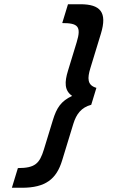

<svg xmlns="http://www.w3.org/2000/svg" viewBox="-20 -699 544 907"><path d="M342.1 -499 300.9 -364C284.8 -311.4 283.5 -271.4 320.8 -246C267.8 -220.7 247.7 -190.1 229.6 -131L187.4 7C167 73.7 145.5 95 64.5 95L36.1 188H83.1C195.3 188 246.7 146.9 273.5 59L326.4 -114C340.6 -160.3 364.2 -191.5 411 -204L435.4 -284C391.8 -296.6 392.1 -328.7 407.2 -378L456.7 -540C487.7 -641.4 454.1 -679 359.2 -679H301.2L274 -590C347.5 -590 365.5 -575.3 342.1 -499Z"/></svg>

Font: Din Kursivschrift
Style: Eng
Weight: 400
Version: Version 1.089